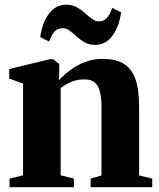

<svg xmlns="http://www.w3.org/2000/svg" viewBox="-20 -784 666 804"><path d="M76.5 -50V-434L18.5 -455V-495L188.5 -536H202.5L228 -516V-478.5L226.5 -447.5Q246 -469.5 273.8 -490.2Q301.5 -511 335.8 -524.2Q370 -537.5 409.5 -537.5Q463.5 -537.5 497.2 -517.5Q531 -497.5 546.8 -453.5Q562.5 -409.5 562.5 -337V-49.5L617.5 -36V0H359.5V-36L405 -49.5V-335.5Q405 -375 398.2 -400.8Q391.5 -426.5 376.2 -439Q361 -451.5 334.5 -451.5Q310.5 -451.5 292.2 -446Q274 -440.5 259.5 -432.2Q245 -424 234 -415.5V-50L289.5 -36V0H20V-36ZM148.5 -628.5Q157 -689.5 185.5 -727Q214 -764.5 257 -764.5Q282.5 -764.5 301 -754Q319.5 -743.5 335 -729.8Q350.5 -716 364.5 -705.5Q378.5 -695 394 -694.5Q413.5 -694.5 426.2 -707.5Q439 -720.5 450 -751L487 -732.5Q479 -672 450.5 -634Q422 -596 378.5 -596Q353.5 -596 335 -606.5Q316.5 -617 301.2 -631Q286 -645 272 -655.5Q258 -666 242 -666Q222 -666 209.5 -653Q197 -640 185.5 -610Z"/></svg>

Font: Merriweather 96pt ExtraBold
Style: Regular
Weight: 800
Version: Version 2.100